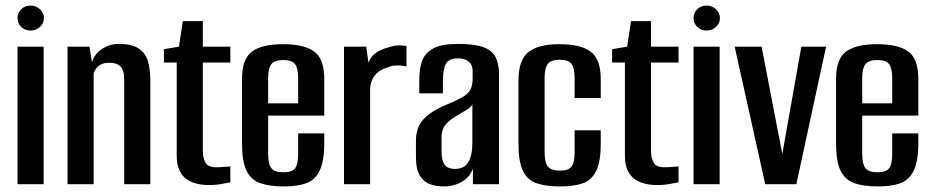

<svg xmlns="http://www.w3.org/2000/svg" viewBox="-20 -663 3353 691"><path d="M43 0V-495H137V0ZM90 -553Q70 -553 56.5 -566Q43 -579 43 -598Q43 -617 56.5 -630Q70 -643 90 -643Q109 -643 123.5 -630Q138 -617 138 -598Q138 -579 123.5 -566Q109 -553 90 -553Z M223 0V-495H302L311 -439Q320 -469 347.5 -487Q375 -505 407 -505Q456 -505 480.5 -487.5Q505 -470 513 -440.5Q521 -411 521 -373V0H427V-366Q427 -380 426 -392.5Q425 -405 420 -415Q415 -425 404 -431Q393 -437 372 -437Q355 -437 343.5 -431Q332 -425 326 -416.5Q320 -408 317 -400V0Z M731 3Q709 3 688 -2Q667 -7 651 -18.5Q635 -30 625.5 -50.5Q616 -71 616 -103V-438H570V-486L624 -495L638 -587H710V-495H809V-438H710V-119Q710 -96 719 -78.5Q728 -61 758 -61Q771 -61 787.5 -62.5Q804 -64 809 -64V-7Q804 -6 781 -1.5Q758 3 731 3Z M1002 8Q951 8 917.5 -3.5Q884 -15 867.5 -48Q851 -81 851 -147V-379Q851 -451 887 -477.5Q923 -504 999 -504Q1075 -504 1111 -477.5Q1147 -451 1147 -379V-247H945V-110Q945 -73 956.5 -58Q968 -43 1001 -43Q1031 -43 1042 -57.5Q1053 -72 1053 -110V-183H1147V-148Q1147 -83 1130.5 -49Q1114 -15 1082 -3.5Q1050 8 1002 8ZM945 -291H1053V-383Q1053 -417 1042 -432Q1031 -447 999 -447Q968 -447 956.5 -432Q945 -417 945 -383Z M1218 0V-495H1298L1306 -438Q1316 -463 1337 -475.5Q1358 -488 1380 -493Q1411 -504 1443 -497V-424Q1440 -425 1428 -426.5Q1416 -428 1401 -427Q1386 -426 1375 -420Q1346 -413 1329 -391.5Q1312 -370 1312 -338V0Z M1578 8Q1553 8 1530.5 1Q1508 -6 1492.5 -28.5Q1477 -51 1477 -98V-157Q1477 -206 1505.5 -235.5Q1534 -265 1591 -288Q1624 -302 1643.5 -313Q1663 -324 1672 -339Q1681 -354 1681 -380V-405Q1681 -424 1673.5 -434Q1666 -444 1654.5 -448.5Q1643 -453 1628 -453Q1595 -453 1584.5 -433Q1574 -413 1574 -369V-327H1489V-378Q1489 -415 1499 -443.5Q1509 -472 1539 -488.5Q1569 -505 1628 -505Q1689 -505 1720.5 -493Q1752 -481 1764 -456.5Q1776 -432 1776 -394V0H1682V-57Q1672 -26 1642.5 -9Q1613 8 1578 8ZM1617 -55Q1651 -55 1665.5 -79.5Q1680 -104 1680 -148V-287Q1673 -275 1655 -265Q1637 -255 1620 -244Q1595 -229 1582 -212.5Q1569 -196 1569 -167V-120Q1569 -93 1575.5 -78.5Q1582 -64 1593.5 -59.5Q1605 -55 1617 -55Z M1997 8Q1946 8 1912.5 -3Q1879 -14 1862.5 -47Q1846 -80 1846 -145V-373Q1846 -448 1882 -476Q1918 -504 1994 -504Q2070 -504 2106 -477Q2142 -450 2142 -379V-310H2048V-383Q2048 -418 2037 -433Q2026 -448 1994 -448Q1963 -448 1951.5 -433Q1940 -418 1940 -383V-116Q1940 -79 1951.5 -64Q1963 -49 1996 -49Q2026 -49 2037 -63.5Q2048 -78 2048 -116V-194H2142V-145Q2142 -81 2125.5 -47.5Q2109 -14 2076.5 -3Q2044 8 1997 8Z M2344 3Q2322 3 2301 -2Q2280 -7 2264 -18.5Q2248 -30 2238.5 -50.5Q2229 -71 2229 -103V-438H2183V-486L2237 -495L2251 -587H2323V-495H2422V-438H2323V-119Q2323 -96 2332 -78.5Q2341 -61 2371 -61Q2384 -61 2400.5 -62.5Q2417 -64 2422 -64V-7Q2417 -6 2394 -1.5Q2371 3 2344 3Z M2476 0V-495H2570V0ZM2523 -553Q2503 -553 2489.5 -566Q2476 -579 2476 -598Q2476 -617 2489.5 -630Q2503 -643 2523 -643Q2542 -643 2556.5 -630Q2571 -617 2571 -598Q2571 -579 2556.5 -566Q2542 -553 2523 -553Z M2734 0 2624 -495H2721L2796 -106H2795L2864 -495H2953L2846 0Z M3140 8Q3089 8 3055.5 -3.5Q3022 -15 3005.5 -48Q2989 -81 2989 -147V-379Q2989 -451 3025 -477.5Q3061 -504 3137 -504Q3213 -504 3249 -477.5Q3285 -451 3285 -379V-247H3083V-110Q3083 -73 3094.5 -58Q3106 -43 3139 -43Q3169 -43 3180 -57.5Q3191 -72 3191 -110V-183H3285V-148Q3285 -83 3268.5 -49Q3252 -15 3220 -3.5Q3188 8 3140 8ZM3083 -291H3191V-383Q3191 -417 3180 -432Q3169 -447 3137 -447Q3106 -447 3094.5 -432Q3083 -417 3083 -383Z"/></svg>

Font: Alumni Sans SemiBold
Style: Regular
Weight: 600
Designer: Robert E. Leuschke
Foundry: Robert E. Leuschke
Version: Version 1.018